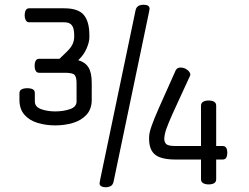

<svg xmlns="http://www.w3.org/2000/svg" viewBox="-20 -775 1051 810"><path d="M608 -721 459 -8Q456 5 447 10Q438 15 425 15Q415 15 407.5 11Q400 7 400 -2Q400 -3 403 -19L552 -732Q557 -755 586 -755Q611 -755 611 -738Q611 -737 611 -737Q611 -737 608 -721ZM651 -321 722 -480Q729 -490 741 -490Q758 -490 770.5 -480Q783 -470 783 -460Q783 -459 782.5 -458Q782 -457 782 -456L708 -295Q689 -252 681.5 -230.5Q674 -209 673 -190Q673 -175 681.5 -167Q690 -159 721 -159H828V-329Q828 -341 837.5 -346Q847 -351 860 -351Q874 -351 883 -346Q892 -341 892 -329V-159H919Q930 -159 934.5 -151Q939 -143 939 -131Q939 -118 934.5 -110Q930 -102 919 -102H892V-19Q892 -7 883 -2Q874 3 860 3Q847 3 837.5 -2Q828 -7 828 -19V-102H721Q660 -102 634.5 -122.5Q609 -143 609 -189V-196Q609 -214 620 -245Q631 -276 651 -321ZM367 -425V-354Q367 -315 345 -291Q323 -267 288 -256.5Q253 -246 213 -246Q173 -246 138.5 -256.5Q104 -267 83 -291Q62 -315 62 -354V-382Q62 -394 72 -398.5Q82 -403 95 -403Q109 -403 118 -398.5Q127 -394 127 -382V-347Q127 -324 153.5 -314.5Q180 -305 213 -305Q247 -305 275 -314.5Q303 -324 303 -347V-425Q303 -449 295 -458.5Q287 -468 255 -468H145Q135 -468 130.5 -476.5Q126 -485 126 -497Q126 -510 130.5 -518.5Q135 -527 145 -527H231L260 -555Q279 -573 286 -588.5Q293 -604 293 -620V-627Q293 -655 283.5 -668Q274 -681 251 -681H103Q93 -681 88.5 -690Q84 -699 84 -710Q84 -723 88.5 -731.5Q93 -740 103 -740H251Q310 -740 333.5 -712Q357 -684 357 -627V-617Q357 -598 346 -572Q335 -546 315 -526L310 -521Q339 -513 353 -491Q367 -469 367 -425Z"/></svg>

Font: Offside
Style: Regular
Weight: 400
Designer: Eduardo Rodriguez Tunni
Foundry: Eduardo Rodriguez Tunni
Version: Version 1.002; ttfautohint (v1.8.4.7-5d5b);gftools[0.9.23]